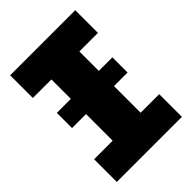

<svg xmlns="http://www.w3.org/2000/svg" viewBox="-207 -804 900 900"><g transform="rotate(-45 243.0 -353.5)"><path d="M27.3 -707H459V-556.6H335.9V-427.7H425.8V-327.1H335.9V-150.4H459V0H27.3V-150.4H150.4V-327.1H57.6V-427.7H150.4V-556.6H27.3Z"/></g></svg>

Font: Pretendard GOV Black
Style: Regular
Weight: 900
Designer: Base glyphs from Inter by Rasmus Andersson; Hangeul glyphs from Noto Sans CJK(Source Han Sans) by Jang Soo-young and Kan
Foundry: Kil Hyung-jin
Version: Version 1.309